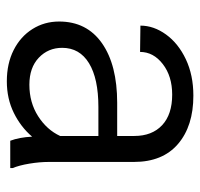

<svg xmlns="http://www.w3.org/2000/svg" viewBox="-32 -544 586 562"><g transform="rotate(90 261.0 -263.0)"><path d="M257 -474Q203 -474 167.5 -446.5Q132 -419 132 -380L55 -381Q55 -420 81 -456Q107 -492 153.5 -514Q200 -536 260 -536Q349 -536 401.5 -491Q454 -446 454 -362V-113Q454 -86 459 -56Q464 -26 472 -7V0H392Q382 -26 380 -64Q352 -31 310.5 -10.5Q269 10 218 10Q166 10 126.5 -10Q87 -30 65 -65Q43 -100 43 -143Q43 -224 106.5 -268.5Q170 -313 281 -313H378V-363Q378 -415 346.5 -444.5Q315 -474 257 -474ZM378 -146V-258H293Q210 -258 165 -230.5Q120 -203 120 -152Q120 -111 149 -83.5Q178 -56 228 -56Q280 -56 320 -81.5Q360 -107 378 -146Z"/></g></svg>

Font: Freesentation 4 Regular
Style: Regular
Weight: 400
Designer: glyphs from Roboto by Christian Robertson / Hangul glyphs from Noto Sans CJK(Source Han Sans) by Jang Soo-young and Kang
Foundry: PT&
Version: Version 2.001